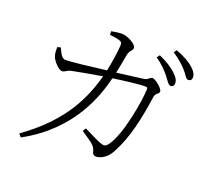

<svg xmlns="http://www.w3.org/2000/svg" viewBox="-136 -947 1272 1166"><g transform="rotate(20 500.0 -364.0)"><path d="M807 -608C827 -583 839 -558 855 -558C867 -558 876 -567 876 -582C876 -602 866 -619 840 -643C816 -666 780 -689 730 -711L716 -692C759 -664 786 -633 807 -608ZM895 -679C917 -655 927 -629 942 -629C956 -629 965 -637 965 -653C965 -673 953 -693 927 -715C904 -735 866 -756 816 -775L803 -757C847 -727 872 -705 895 -679ZM447 -119C503 -80 538 -65 548 -27C552 -8 561 0 575 0C604 0 646 -22 670 -69C731 -181 758 -311 780 -462C785 -489 807 -485 807 -505C807 -524 755 -566 736 -566C720 -566 715 -546 687 -543L517 -521C526 -563 535 -614 540 -642C546 -678 567 -678 567 -699C567 -722 506 -755 472 -755C454 -756 423 -751 402 -747L403 -724C420 -722 448 -719 466 -713C483 -708 486 -701 485 -683C484 -654 472 -569 460 -515C349 -501 235 -488 201 -488C175 -488 161 -523 149 -550L128 -545C127 -527 127 -503 134 -485C141 -464 179 -417 204 -417C223 -417 226 -431 257 -438C284 -444 382 -462 450 -473C412 -335 340 -150 90 27L107 47C401 -113 478 -364 507 -481C569 -490 664 -503 715 -503C723 -503 727 -498 727 -492C727 -428 686 -175 621 -96C606 -78 596 -78 569 -88C550 -95 499 -121 460 -140Z"/></g></svg>

Font: Noto Serif KR Light
Style: Regular
Weight: 300
Designer: Ryoko NISHIZUKA 西塚涼子 (kana & ideographs); Frank Grießhammer (Latin, Greek & Cyrillic); Wenlong ZHANG 张文龙 (bopomofo); San
Foundry: Adobe
Version: Version 2.001;hotconv 1.1.0;makeotfexe 2.6.0